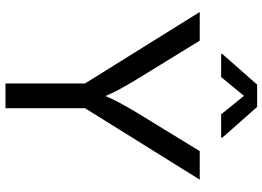

<svg xmlns="http://www.w3.org/2000/svg" viewBox="-152 -830 982 719"><g transform="rotate(90 339.5 -471.0)"><path d="M293 0V-297.9L25.4 -727.5H132.8L276.9 -492.7Q301.3 -453.1 320.1 -417.2Q338.9 -381.3 358.9 -326.7H321.8Q341.8 -382.3 360.8 -418.7Q379.9 -455.1 402.8 -492.7L546.4 -727.5H653.3L385.7 -297.9V0ZM269 -807.6H182.6V-812L297.4 -942.4H380.9L496.1 -812V-807.6H408.7L339.4 -893.1Z"/></g></svg>

Font: Inter Variable
Style: Regular
Weight: 400
Designer: Rasmus Andersson
Foundry: rsms
Version: Version 4.001;git-9221beed3